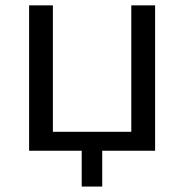

<svg xmlns="http://www.w3.org/2000/svg" viewBox="-20 -559 684 712"><path d="M283 0H87.9V-539.1H176.1V-70.3H466.9V-539.1H555.2V0H359.1V132.8H283Z"/></svg>

Font: Min Sans VF VF
Style: Regular
Weight: 400
Designer: Jinseong-Kim, NotoSansCJK, Nunito
Foundry: Jinseong-Kim
Version: Version 1.420;Glyphs 3.1.2 (3151)